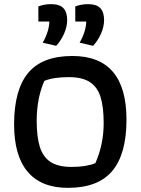

<svg xmlns="http://www.w3.org/2000/svg" viewBox="-20 -898 678 926"><path d="M186 -692Q217 -747 218 -794H165V-867Q193 -878 227 -878Q267 -878 285.5 -859Q304 -840 304 -801Q304 -770 289.5 -736.5Q275 -703 251 -677ZM364 -692Q395 -747 396 -794H343V-867Q371 -878 406 -878Q445 -878 463.5 -859Q482 -840 482 -801Q482 -770 467.5 -736.5Q453 -703 429 -677ZM48 -298Q48 -465 116 -546.5Q184 -628 329 -628Q590 -628 590 -321Q590 -155 521.5 -73.5Q453 8 308 8Q179 8 113.5 -69.5Q48 -147 48 -298ZM440 -111Q480 -202 480 -304Q480 -382 465 -430Q450 -478 413.5 -502Q377 -526 312 -526Q238 -526 194 -508Q157 -424 157 -315Q157 -237 172.5 -188.5Q188 -140 224.5 -116.5Q261 -93 325 -93Q396 -93 440 -111Z"/></svg>

Font: Athiti SemiBold
Style: Regular
Weight: 600
Designer: CadsonDemak Team
Foundry: CadsonDemak
Version: Version 1.033